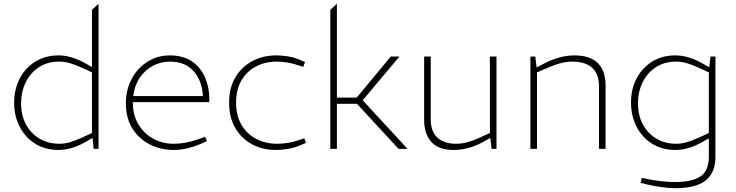

<svg xmlns="http://www.w3.org/2000/svg" viewBox="-20 -790 3907 1019"><path d="M289 6Q237 6 194 -13Q151 -32 120 -66Q89 -100 72 -145.5Q55 -191 55 -245Q55 -299 72 -344.5Q89 -390 120 -424Q151 -458 194 -477Q237 -496 289 -496Q326 -496 362 -485Q398 -474 433 -454L468 -434V-738L503 -770V0H477L471 -58L433 -36Q398 -16 362 -5Q326 6 289 6ZM92 -243Q92 -177 118.5 -128.5Q145 -80 191 -53.5Q237 -27 295 -27Q323 -27 352 -35.5Q381 -44 418 -61L468 -84V-406L418 -429Q381 -446 352 -454.5Q323 -463 295 -463Q231 -463 185.5 -432.5Q140 -402 116 -352Q92 -302 92 -243Z M902 6Q835 6 777 -22.5Q719 -51 683.5 -106.5Q648 -162 648 -244Q648 -295 665 -340.5Q682 -386 713.5 -421Q745 -456 787 -476Q829 -496 880 -496Q953 -496 999.5 -463.5Q1046 -431 1068.5 -378.5Q1091 -326 1091 -264V-248H685Q685 -178 715.5 -128.5Q746 -79 795 -53Q844 -27 900 -27Q934 -27 965.5 -33Q997 -39 1030 -50L1068 -64L1079 -41L1040 -24Q1009 -11 973 -2.5Q937 6 902 6ZM687 -280H1057Q1052 -363 1007 -413Q962 -463 881 -463Q833 -463 791 -440.5Q749 -418 721.5 -377Q694 -336 687 -280Z M1444 6Q1374 6 1318 -24Q1262 -54 1229 -110Q1196 -166 1196 -245Q1196 -325 1230 -381Q1264 -437 1320.5 -466.5Q1377 -496 1445 -496Q1477 -496 1510.5 -490.5Q1544 -485 1575 -471L1599 -461L1589 -435L1562 -444Q1535 -453 1506.5 -458Q1478 -463 1450 -463Q1387 -463 1338 -437Q1289 -411 1261 -362.5Q1233 -314 1233 -245Q1233 -177 1261.5 -128Q1290 -79 1339.5 -53Q1389 -27 1452 -27Q1479 -27 1507.5 -31.5Q1536 -36 1562 -45L1595 -56L1604 -32L1574 -19Q1543 -6 1509.5 0Q1476 6 1444 6Z M1733 0V-738L1768 -770V-272H1873L2054 -490H2100L1889 -239H1768V0ZM2095 0 1871 -243 1900 -263 2143 0Z M2388 6Q2307 6 2269 -37Q2231 -80 2231 -154V-490H2266V-158Q2266 -92 2301.5 -59.5Q2337 -27 2401 -27Q2432 -27 2462 -35.5Q2492 -44 2527 -60L2580 -84V-490H2615V0H2589L2581 -66L2588 -61L2541 -35Q2500 -13 2461.5 -3.5Q2423 6 2388 6Z M2795 0V-490H2821L2828 -432L2870 -454Q2909 -474 2949 -485Q2989 -496 3030 -496Q3084 -496 3120.5 -478Q3157 -460 3175.5 -424.5Q3194 -389 3194 -336V0H3159V-332Q3159 -397 3123 -430Q3087 -463 3018 -463Q2988 -463 2956.5 -455Q2925 -447 2884 -429L2830 -406V0Z M3564 209Q3533 209 3490 203Q3447 197 3415 189L3380 180L3386 154L3421 161Q3455 168 3493.5 172Q3532 176 3564 176Q3651 176 3696.5 147Q3742 118 3742 41V-56L3707 -36Q3672 -16 3636 -5Q3600 6 3563 6Q3511 6 3468 -13Q3425 -32 3394 -66Q3363 -100 3346 -145.5Q3329 -191 3329 -245Q3329 -317 3358.5 -373.5Q3388 -430 3441 -463Q3494 -496 3563 -496Q3600 -496 3636 -485Q3672 -474 3707 -454L3744 -433L3751 -490H3777V41Q3777 100 3752.5 137.5Q3728 175 3680.5 192Q3633 209 3564 209ZM3366 -243Q3366 -177 3392.5 -128.5Q3419 -80 3465 -53.5Q3511 -27 3569 -27Q3597 -27 3626 -35.5Q3655 -44 3692 -61L3742 -84V-406L3692 -429Q3655 -446 3626 -454.5Q3597 -463 3569 -463Q3505 -463 3459.5 -432.5Q3414 -402 3390 -352Q3366 -302 3366 -243Z"/></svg>

Font: REM Thin
Style: Regular
Weight: 250
Designer: Octavio Pardo
Foundry: Ashler Design
Version: Version 1.005;gftools[0.9.28]